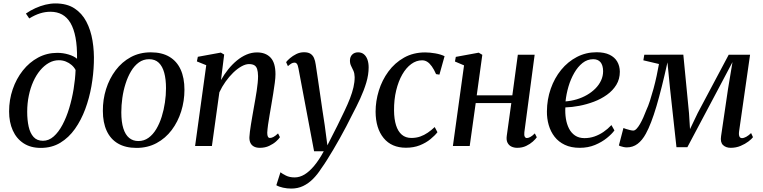

<svg xmlns="http://www.w3.org/2000/svg" viewBox="-20 -851 4445 1119"><path d="M217.5 11Q158.5 11 117.2 -16Q76 -43 54.5 -91Q33 -139 33 -201.5Q33 -269 54 -330.5Q75 -392 113 -440Q151 -488 202.2 -515.5Q253.5 -543 314 -543Q347.5 -543 379.2 -533.5Q411 -524 429 -508.5Q430 -580 420.2 -631.8Q410.5 -683.5 390.8 -717Q371 -750.5 341.8 -766.5Q312.5 -782.5 274 -782.5Q243.5 -782.5 213.8 -773.2Q184 -764 150.5 -743.5L131 -772Q156.5 -790 185.8 -803.2Q215 -816.5 244.8 -823.8Q274.5 -831 303 -831Q369.5 -831 413.5 -802.5Q457.5 -774 483.2 -725Q509 -676 519.2 -613.8Q529.5 -551.5 527 -484.5Q525 -418 512.8 -348.5Q500.5 -279 476.8 -215Q453 -151 417 -100Q381 -49 331.5 -19Q282 11 217.5 11ZM230.5 -30.5Q264.5 -30.5 293 -55.8Q321.5 -81 344.2 -123.8Q367 -166.5 383.2 -220.2Q399.5 -274 409 -331.8Q418.5 -389.5 420.5 -443Q412 -459.5 397.2 -472.2Q382.5 -485 363.5 -492.5Q344.5 -500 323 -500Q292.5 -500 265 -484.5Q237.5 -469 214.2 -441.2Q191 -413.5 174 -375.8Q157 -338 147.8 -293.2Q138.5 -248.5 138.5 -199.5Q138.5 -151.5 147 -113.2Q155.5 -75 175.5 -52.8Q195.5 -30.5 230.5 -30.5Z M859 -546Q923.5 -546 967 -520.2Q1010.5 -494.5 1032.8 -445.8Q1055 -397 1055 -328Q1055 -263 1036 -202.2Q1017 -141.5 980.8 -93.2Q944.5 -45 892.5 -17Q840.5 11 775.5 11Q711.5 11 667.8 -14.5Q624 -40 601.8 -88.5Q579.5 -137 579.5 -204.5Q579 -270.5 598.2 -331.8Q617.5 -393 654 -441.5Q690.5 -490 742.2 -518Q794 -546 859 -546ZM849 -506Q815.5 -506 789.2 -487Q763 -468 743.8 -435.8Q724.5 -403.5 711.8 -363.2Q699 -323 693 -280Q687 -237 687 -196.5Q687 -140 698.8 -102.8Q710.5 -65.5 732.8 -47.2Q755 -29 786.5 -29Q819.5 -29 845.5 -47.8Q871.5 -66.5 890.8 -98.8Q910 -131 922.5 -171Q935 -211 941.2 -253.8Q947.5 -296.5 947.5 -336.5Q947.5 -389 937.2 -426.8Q927 -464.5 905.5 -485.2Q884 -506 849 -506Z M1268 -384.5Q1286.5 -417.5 1309.8 -446.5Q1333 -475.5 1360.2 -498Q1387.5 -520.5 1417 -533Q1446.5 -545.5 1478 -545.5Q1528.5 -545.5 1557 -515.2Q1585.5 -485 1585.5 -418.5Q1585.5 -398 1581.5 -368Q1577.5 -338 1572.2 -304.8Q1567 -271.5 1561.5 -240.5Q1557 -212.5 1551.5 -182Q1546 -151.5 1542.2 -124Q1538.5 -96.5 1537.5 -77.5Q1537.5 -61.5 1541.5 -54.2Q1545.5 -47 1553 -47Q1562.5 -47 1574 -53Q1585.5 -59 1600.5 -73.5L1611.5 -51.5Q1605 -41 1588.8 -26.5Q1572.5 -12 1548.8 -0.8Q1525 10.5 1494 10.5Q1474.5 10.5 1460.8 3.5Q1447 -3.5 1440 -17.2Q1433 -31 1433.5 -51.5Q1434 -64.5 1436.5 -84Q1439 -103.5 1442.8 -127.2Q1446.5 -151 1451 -176Q1455.5 -201 1459.5 -224.5Q1463.5 -248 1468 -272.5Q1472.5 -297 1476 -321.2Q1479.5 -345.5 1481.8 -367.5Q1484 -389.5 1484 -407.5Q1483.5 -433.5 1478.5 -448.8Q1473.5 -464 1462 -470.8Q1450.5 -477.5 1431 -477.5Q1411 -477.5 1387 -464Q1363 -450.5 1339.2 -427.5Q1315.5 -404.5 1294.5 -375Q1273.5 -345.5 1258.5 -313L1215 0H1117L1182 -471L1127.5 -493L1133 -520L1267 -544.5L1286.5 -533Z M1719.5 -452Q1716 -471.5 1710.5 -478.8Q1705 -486 1696 -486Q1687 -486 1678.2 -480.8Q1669.5 -475.5 1658 -465.5L1647.5 -489Q1654.5 -498.5 1670.2 -512Q1686 -525.5 1707 -536Q1728 -546.5 1752 -546.5Q1775.5 -546.5 1789.2 -537.8Q1803 -529 1810 -513Q1817 -497 1820 -475Q1826.5 -432.5 1833 -388.2Q1839.5 -344 1846 -299.2Q1852.5 -254.5 1859 -209.8Q1865.5 -165 1872.5 -121.5L1888 -4L1946 -118Q1969.5 -166 1988.2 -205.2Q2007 -244.5 2020 -278.2Q2033 -312 2040 -342.2Q2047 -372.5 2047 -401.5Q2046.5 -423.5 2039.8 -438.5Q2033 -453.5 2026.2 -467Q2019.5 -480.5 2019.5 -497.5Q2019.5 -520 2032.8 -533Q2046 -546 2067 -546Q2087 -546 2100.8 -534.8Q2114.5 -523.5 2121.5 -503.8Q2128.5 -484 2128.5 -458Q2128.5 -415.5 2114.8 -369.5Q2101 -323.5 2079.5 -276.8Q2058 -230 2033.5 -184Q2016.5 -149.5 1998 -114.2Q1979.5 -79 1960.5 -45Q1941.5 -11 1922.8 20.5Q1904 52 1886.5 80Q1869 108 1853 130Q1830.5 165.5 1804 192Q1777.5 218.5 1746.5 233.2Q1715.5 248 1677.5 248Q1653.5 248 1629.5 242.8Q1605.5 237.5 1590.5 228.5L1614.5 153Q1625 161.5 1646.2 172.2Q1667.5 183 1697.5 183Q1726.5 183 1754.8 166Q1783 149 1811.2 115.2Q1839.5 81.5 1867 30.5H1810.5Z M2346 10Q2262 10 2215.8 -46.5Q2169.5 -103 2169 -200Q2169 -261.5 2187.8 -322.5Q2206.5 -383.5 2243.5 -434Q2280.5 -484.5 2334.5 -515Q2388.5 -545.5 2458 -545.5Q2485 -545.5 2516.8 -540Q2548.5 -534.5 2571 -523.5L2541 -416L2521.5 -419Q2509.5 -446 2496.8 -464Q2484 -482 2470.2 -490.8Q2456.5 -499.5 2440 -499.5Q2406.5 -499.5 2376.8 -477.8Q2347 -456 2324.5 -416.8Q2302 -377.5 2289 -324Q2276 -270.5 2276.5 -206.5Q2277 -156.5 2288.2 -120.8Q2299.5 -85 2321.8 -66Q2344 -47 2377.5 -47Q2405.5 -47 2429 -55.2Q2452.5 -63.5 2473.2 -77.8Q2494 -92 2513.5 -110.5L2529.5 -80.5Q2514.5 -61 2488.5 -39.8Q2462.5 -18.5 2426.8 -4.2Q2391 10 2346 10Z M3036 -80.5Q3034 -62 3038.5 -54.2Q3043 -46.5 3050 -46.5Q3059 -46.5 3070.5 -52.5Q3082 -58.5 3097 -73.5L3108.5 -51Q3101.5 -40.5 3085.5 -26Q3069.5 -11.5 3046.5 -0.5Q3023.5 10.5 2994.5 10.5Q2975.5 10.5 2960.5 3.2Q2945.5 -4 2937.8 -19.5Q2930 -35 2933.5 -59.5L2960 -250.5H2752.5L2717.5 0H2619.5L2684.5 -470L2631.5 -492.5L2636.5 -519.5L2770 -544L2791 -531.5L2758.5 -295.5H2966L2998 -532H3096Z M3561 -91Q3546.5 -70.5 3517.2 -46.8Q3488 -23 3447.8 -6.2Q3407.5 10.5 3359 10.5Q3308.5 10.5 3272 -6.8Q3235.5 -24 3212.2 -54Q3189 -84 3178 -122.2Q3167 -160.5 3167.5 -202Q3168 -271.5 3189.8 -333.8Q3211.5 -396 3250.5 -443.8Q3289.5 -491.5 3342.2 -519Q3395 -546.5 3457 -546.5Q3502.5 -546.5 3532.5 -532Q3562.5 -517.5 3577.2 -492Q3592 -466.5 3592.5 -433.5Q3592.5 -390 3572 -356.5Q3551.5 -323 3517.2 -298.5Q3483 -274 3441.2 -258.2Q3399.5 -242.5 3356 -234.2Q3312.5 -226 3275 -225Q3273 -192 3278 -160Q3283 -128 3296 -102.2Q3309 -76.5 3331.5 -61.2Q3354 -46 3386.5 -46Q3417 -46 3444.5 -55.5Q3472 -65 3497 -82Q3522 -99 3543.5 -122ZM3437.5 -506Q3403 -506 3375.2 -484Q3347.5 -462 3326.8 -426Q3306 -390 3293.2 -346.8Q3280.5 -303.5 3276 -260Q3309 -262.5 3341 -272Q3373 -281.5 3400.8 -297.5Q3428.5 -313.5 3449.8 -334.8Q3471 -356 3483 -381.8Q3495 -407.5 3495 -436.5Q3494.5 -471 3479.8 -488.5Q3465 -506 3437.5 -506Z M4238.5 10.5Q4211 10.5 4194 -5.5Q4177 -21.5 4182.5 -57.5L4223 -332.5L4249 -489L4171 -341.5L3986 7H3922.5L3885 -335.5L3870 -487.5Q3853.5 -412.5 3837.5 -348.5Q3821.5 -284.5 3806 -232.2Q3790.5 -180 3775 -139.8Q3759.5 -99.5 3744 -71.5Q3723 -33 3695.8 -12.5Q3668.5 8 3633 8Q3624.5 8 3614.5 6Q3604.5 4 3596.8 1.2Q3589 -1.5 3587 -3.5L3613.5 -105Q3617 -103 3628 -99.5Q3639 -96 3651.5 -93Q3664 -90 3670.5 -90Q3680 -90 3690 -100.5Q3700 -111 3710 -128.2Q3720 -145.5 3729.5 -166.8Q3739 -188 3747 -209.5Q3757.5 -231.5 3768 -264Q3778.5 -296.5 3788.8 -334Q3799 -371.5 3807 -409Q3815 -446.5 3820.5 -478L3729.5 -499.5L3735 -532L3962.5 -532.5L3995.5 -192.5L4001.5 -98.5L4046.5 -192.5L4227 -532H4351.5L4287.5 -85.5Q4286 -75 4286.8 -66Q4287.5 -57 4291.8 -51.5Q4296 -46 4304 -46Q4315.5 -46 4329.8 -54Q4344 -62 4357.5 -75.5L4368.5 -51.5Q4361 -41 4342 -26.5Q4323 -12 4296.5 -0.8Q4270 10.5 4238.5 10.5Z"/></svg>

Font: Merriweather 72pt
Style: Italic
Weight: 400
Italic angle: -7.8°
Version: Version 2.101